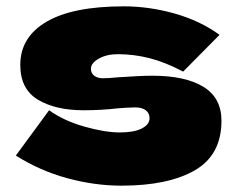

<svg xmlns="http://www.w3.org/2000/svg" viewBox="-20 -576 749 606"><path d="M30 -85 135 -228Q181 -195 246 -176.5Q311 -158 358 -158Q403 -158 427.5 -170.5Q452 -183 452 -203Q452 -219 440 -228Q428 -237 407 -237Q394 -237 377.5 -236Q361 -235 351 -234Q299 -228 244 -228Q155 -228 99.5 -261.5Q44 -295 44 -371Q44 -459 127 -507.5Q210 -556 371 -556Q450 -556 530.5 -533.5Q611 -511 673 -466L558 -350Q501 -380 451.5 -392.5Q402 -405 352 -405Q317 -405 292 -391Q267 -377 267 -359Q267 -345 277.5 -337Q288 -329 305 -329Q322 -329 352 -332Q425 -337 461 -337Q565 -337 622 -302Q679 -267 679 -195Q679 -87 595 -38.5Q511 10 363 10Q279 10 192.5 -13.5Q106 -37 30 -85Z"/></svg>

Font: Dela Gothic One
Style: Regular
Weight: 400
Designer: aratakana
Foundry: aratakana
Version: Version 1.004